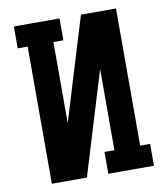

<svg xmlns="http://www.w3.org/2000/svg" viewBox="-82 -805 765 874"><g transform="rotate(-10 300.0 -367.5)"><path d="M87 0V-634H41V-735H252V-634H206V-259L351 -735H513V-101H559V0H348V-101H394V-476L249 0Z"/></g></svg>

Font: Iosevka Etoile
Style: Bold
Weight: 700
Designer: Belleve Invis
Foundry: Belleve Invis
Version: Version 28.1.0; ttfautohint (v1.8.4)